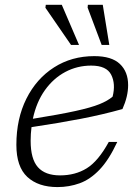

<svg xmlns="http://www.w3.org/2000/svg" viewBox="-20 -750 566 780"><path d="M456.5 -173.5Q422.5 -100.5 384.5 -60.8Q346.5 -21 303.8 -5.5Q261 10 213.5 10Q135.5 10 91 -31.2Q46.5 -72.5 46.5 -161.5Q46.5 -267.5 87.2 -349Q128 -430.5 199.5 -476.2Q271 -522 363 -522Q433.5 -522 467 -490.2Q500.5 -458.5 500.5 -404Q500.5 -358.5 477.5 -307Q397.5 -284.5 307.8 -267.2Q218 -250 108 -233.5Q104.5 -206.5 104.5 -178Q104.5 -104 134 -70.8Q163.5 -37.5 224 -37.5Q285.5 -37.5 332.2 -66.2Q379 -95 422 -173.5ZM350.5 -483.5Q294 -483.5 245.5 -457.8Q197 -432 162.5 -383.8Q128 -335.5 113.5 -267.5Q222.5 -285 286.2 -299Q350 -313 384 -326.8Q418 -340.5 437.5 -357.5Q450.5 -409 431.8 -446.2Q413 -483.5 350.5 -483.5ZM301 -567.5H268.5L164.5 -718.5L166 -730.5H231ZM424 -567.5H393L336 -719L337 -730.5H397.5Z"/></svg>

Font: Newsreader 6pt Light
Style: Italic
Weight: 300
Italic angle: -17°
Designer: Hugues Gentile
Foundry: Production Type
Version: Version 1.003; ttfautohint (v1.8.3)